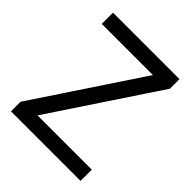

<svg xmlns="http://www.w3.org/2000/svg" viewBox="-197 -840 966 966"><g transform="rotate(45 286.0 -357.0)"><path d="M533 0H38V-68L414 -634H50V-714H523V-646L147 -80H533Z"/></g></svg>

Font: Noto Sans Chakma
Style: Regular
Weight: 400
Designer: Zachary Quinn Scheuren - Monotype Design Team
Foundry: Monotype Imaging Inc.
Version: Version 2.003; ttfautohint (v1.8.4.7-5d5b)